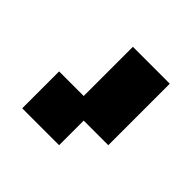

<svg xmlns="http://www.w3.org/2000/svg" viewBox="-51 -951 552 552"><g transform="rotate(-45 225.0 -675.0)"><path d="M400 -550V-700H200V-800H50V-650H150V-550Z"/></g></svg>

Font: LS-VG5000 Bold Shifted
Style: Regular
Weight: 400
Designer: Justin Bihan, 2021
Foundry: Justin Bihan, 2021
Version: Version 1.000;Glyphs 3.1.2 (3151)